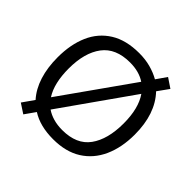

<svg xmlns="http://www.w3.org/2000/svg" viewBox="-189 -1030 1158 1158"><g transform="rotate(45 390.5 -450.5)"><path d="M720 -451Q720 -341 682.5 -258Q645 -175 572 -129Q499 -83 391 -83Q279 -83 206 -130L158 -62L97 -102L149 -176Q105 -225 83 -295Q61 -365 61 -452Q61 -562 97 -644Q133 -726 206.5 -772Q280 -818 392 -818Q444 -818 488.5 -806Q533 -794 570 -773L616 -839L677 -798L626 -727Q720 -628 720 -451ZM156 -451Q156 -390 167.5 -340Q179 -290 203 -253L522 -704Q470 -739 392 -739Q271 -739 213.5 -662.5Q156 -586 156 -451ZM625 -451Q625 -580 574 -653L254 -199Q280 -181 314.5 -171Q349 -161 391 -161Q513 -161 569 -238.5Q625 -316 625 -451Z"/></g></svg>

Font: Noto Sans Telugu UI
Style: Regular
Weight: 400
Designer: Jelle Bosma - Monotype Design Team
Foundry: Monotype Imaging Inc.
Version: Version 2.005; ttfautohint (v1.8.4.7-5d5b)